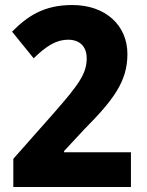

<svg xmlns="http://www.w3.org/2000/svg" viewBox="-20 -744 583 764"><path d="M501 0V-138H235V-143L314 -228C432 -347 487 -420 487 -529C487 -643 400 -724 268 -724C154 -724 90 -680 28 -618L114 -512C166 -563 206 -586 251 -586C296 -586 325 -560 325 -512C325 -452 295 -409 194 -294L33 -112V0Z"/></svg>

Font: Noto Sans Thai SemCond ExtBd
Style: Regular
Weight: 800
Width: 4
Designer: Monotype Design Team
Foundry: Monotype Imaging Inc.
Version: Version 2.002